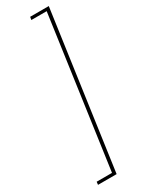

<svg xmlns="http://www.w3.org/2000/svg" viewBox="-236 -827 729 965"><g transform="rotate(-30 129.0 -345.0)"><path d="M251 -796 124 106H16L18 89H107L229 -779H140L143 -796Z"/></g></svg>

Font: Fira Sans Extra Condensed Thin
Style: Italic
Weight: 250
Width: 3
Italic angle: -8°
Designer: Carrois Corporate & Edenspiekermann AG
Foundry: Carrois Corporate GbR & Edenspiekermann AG
Version: Version 4.203